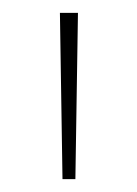

<svg xmlns="http://www.w3.org/2000/svg" viewBox="-20 -734 212 298"><path d="M101 -714H73L77 -456H97Z"/></svg>

Font: Noto Sans Lao UI Thin
Style: Regular
Weight: 100
Designer: Monotype Design Team
Foundry: Monotype Imaging Inc.
Version: Version 2.000